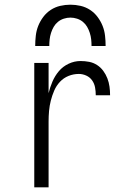

<svg xmlns="http://www.w3.org/2000/svg" viewBox="-20 -798 540 818"><path d="M126 0V-530H187V-401Q193 -426 203.5 -450.5Q214 -475 231 -495Q248 -515 272.5 -526.5Q297 -538 323 -538Q342 -538 360 -534.5Q378 -531 393.5 -521Q409 -511 420 -496Q431 -481 437.5 -464Q444 -447 446.5 -429Q449 -411 449 -392H388Q388 -409 385 -425.5Q382 -442 372.5 -455.5Q363 -469 347.5 -476Q332 -483 316 -483Q293 -483 272 -474.5Q251 -466 235.5 -449.5Q220 -433 211 -412Q202 -391 196.5 -369.5Q191 -348 189 -325.5Q187 -303 187 -281V0ZM130 -602Q130 -624 132.5 -646Q135 -668 143 -688Q151 -708 164.5 -726Q178 -744 196.5 -756Q215 -768 236.5 -773Q258 -778 280 -778Q302 -778 323.5 -773Q345 -768 363.5 -756Q382 -744 395.5 -726Q409 -708 417 -688Q425 -668 427.5 -646Q430 -624 430 -602H370Q370 -616 368.5 -630Q367 -644 362.5 -658Q358 -672 351 -684Q344 -696 333 -705Q322 -714 308 -718.5Q294 -723 280 -723Q266 -723 252 -718.5Q238 -714 227 -705Q216 -696 209 -684Q202 -672 197.5 -658Q193 -644 191.5 -630Q190 -616 190 -602Z"/></svg>

Font: Iosevka Term Light
Style: Regular
Weight: 300
Monospace: yes
Designer: Belleve Invis
Foundry: Belleve Invis
Version: Version 9.0.1; ttfautohint (v1.8.3)